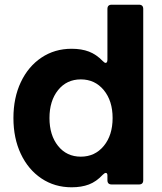

<svg xmlns="http://www.w3.org/2000/svg" viewBox="-20 -783 686 815"><path d="M37 -282Q37 -368 68.5 -434.5Q100 -501 156 -538.5Q212 -576 284 -576Q326 -576 357.5 -564Q389 -552 416 -524Q424 -516 428 -516Q436 -516 436 -530V-745Q436 -763 454 -763H570Q588 -763 588 -745V-18Q588 0 570 0H454Q436 0 436 -18V-38Q436 -49 429 -49Q424 -49 416 -41Q389 -12 357.5 0Q326 12 284 12Q212 12 156 -25.5Q100 -63 68.5 -129.5Q37 -196 37 -282ZM458 -282Q458 -355 420.5 -400.5Q383 -446 323 -446Q263 -446 226.5 -400.5Q190 -355 190 -282Q190 -209 226.5 -163.5Q263 -118 323 -118Q383 -118 420.5 -163.5Q458 -209 458 -282Z"/></svg>

Font: Open Sauce Two ExtraBold
Style: Regular
Weight: 800
Designer: Alfredo Marco Pradil
Foundry: Creative Sauce Fz LLC
Version: Version 1.477